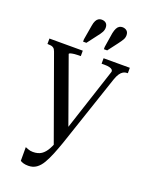

<svg xmlns="http://www.w3.org/2000/svg" viewBox="-169 -997 842 1093"><g transform="rotate(20 252.5 -450.5)"><path d="M285 -179Q271 -139 257 -104.5Q243 -70 227.5 -43.5Q212 -17 191.5 -2.5Q171 12 143 12Q125 12 113.5 8.5Q102 5 94 0V-83Q100 -81 112 -76Q124 -71 141 -71Q172 -71 192 -84.5Q212 -98 227 -125.5Q242 -153 256 -195L406 -653Q407 -660 402 -665.5Q397 -671 385 -674Q373 -677 356 -677H337V-710H496V-677H491Q479 -677 468.5 -671Q458 -665 449 -652Q440 -639 432 -616ZM292 -247 244 -136 59 -649Q54 -663 47 -668.5Q40 -674 31.5 -675.5Q23 -677 13 -677H9V-710H211V-677H198Q185 -677 172 -675.5Q159 -674 150.5 -671.5Q142 -669 142 -665ZM210 -861Q213 -880 219 -891.5Q225 -903 233.5 -908Q242 -913 252 -913Q269 -913 279 -904Q289 -895 289 -877Q289 -863 282 -850Q275 -837 259 -817L215 -759H195V-773ZM335 -861Q339 -880 345 -891.5Q351 -903 359.5 -908Q368 -913 378 -913Q394 -913 404.5 -904Q415 -895 415 -877Q415 -863 408 -850.5Q401 -838 385 -817L341 -759H321V-773Z"/></g></svg>

Font: Roboto Serif 120pt ExtraCondensed
Style: Regular
Weight: 400
Width: 2
Designer: Greg Gazdowicz
Foundry: Commercial Type
Version: Version 1.008